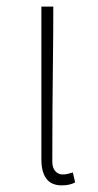

<svg xmlns="http://www.w3.org/2000/svg" viewBox="-20 -547 295 580"><path d="M166 13Q147 13 133.5 5Q120 -3 112.5 -20.5Q105 -38 105 -66V-527H141Q141 -448 140 -370.5Q139 -293 138.5 -215.5Q138 -138 138 -59Q138 -40 147 -30Q156 -20 169 -20Q177 -20 183.5 -21.5Q190 -23 200 -26L207 4Q200 8 190 10.5Q180 13 166 13Z"/></svg>

Font: Noto Sans TC
Style: Regular
Weight: 100
Designer: Ryoko NISHIZUKA 西塚涼子 (kana, bopomofo & ideographs); Paul D. Hunt (Latin, Greek & Cyrillic); Sandoll Communications 산돌커뮤니
Foundry: Adobe
Version: Version 2.004;hotconv 1.0.118;makeotfexe 2.5.65603